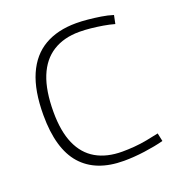

<svg xmlns="http://www.w3.org/2000/svg" viewBox="-106 -630 672 727"><g transform="rotate(-20 230.0 -266.0)"><path d="M44 -257Q44 -355 71.5 -418Q99 -481 151.5 -511.5Q204 -542 279 -542Q301 -542 326.5 -539.5Q352 -537 377.5 -533Q403 -529 425 -522L418 -488Q397 -494 373 -498Q349 -502 325 -504.5Q301 -507 279 -507Q217 -507 173 -479.5Q129 -452 106.5 -396.5Q84 -341 84 -255Q84 -177 106.5 -126Q129 -75 172.5 -50Q216 -25 278 -25Q301 -25 326.5 -27Q352 -29 378.5 -34Q405 -39 427 -44L434 -11Q400 -2 356 4Q312 10 272 10Q160 10 102 -55.5Q44 -121 44 -257Z"/></g></svg>

Font: Georama ExtraLight
Style: Regular
Weight: 250
Version: Version 1.001